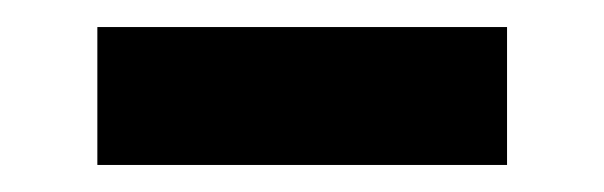

<svg xmlns="http://www.w3.org/2000/svg" viewBox="-20 -384 447 142"><path d="M52 -262V-364H355V-262Z"/></svg>

Font: Qnwhxotralxmqkhsjrfbfhwcoqn
Style: Regular
Weight: 500
Designer: Carrois Corporate & Edenspiekermann
Foundry: Carrois Corporate GbR & Edenspiekermann AG
Version: Version 2.001